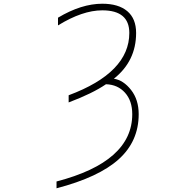

<svg xmlns="http://www.w3.org/2000/svg" viewBox="-20 -761 1040 1020"><path d="M523.4 -741.2Q609.4 -741.2 656.2 -701.7Q703.1 -662.1 703.1 -585.9Q703.1 -436.5 585 -342.8Q635.7 -335 676.3 -283.2Q716.8 -231.4 716.8 -154.3Q716.8 -10.7 610.8 85Q504.9 180.7 280.3 239.3V203.1Q682.6 98.6 682.6 -154.3Q682.6 -225.6 644 -268.6Q605.5 -311.5 543 -313.5Q471.7 -264.6 344.7 -216.8V-254.9Q667 -375 667 -585.9Q667 -706.1 523.4 -706.1Q418 -706.1 288.1 -626V-667Q412.1 -741.2 523.4 -741.2Z"/></svg>

Font: Gen Shin Gothic Monospace ExtraLight
Style: Regular
Weight: 200
Designer: [Source Han Sans]
Ryoko NISHIZUKA  (kana & ideographs); Paul D. Hunt (Latin, Greek & Cyrillic); Wenlong ZHANG  (bopomofo
Version: Version 1.002.20150607